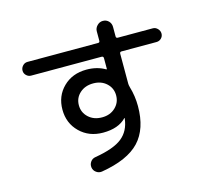

<svg xmlns="http://www.w3.org/2000/svg" viewBox="-120 -954 1240 1147"><g transform="rotate(-15 500.0 -380.5)"><path d="M458 -469.7Q407.2 -469.7 374.5 -439.9Q341.8 -410.2 341.8 -365.2Q341.8 -320.3 374.5 -290Q407.2 -259.8 458 -259.8Q507.8 -259.8 540 -290Q572.3 -320.3 572.3 -365.2Q572.3 -410.2 540 -439.9Q507.8 -469.7 458 -469.7ZM112.3 -610.4Q95.7 -610.4 83 -622.6Q70.3 -634.8 70.3 -651.9Q70.3 -668.9 82.5 -682.1Q94.7 -695.3 112.3 -695.3H548.8Q559.6 -695.3 559.6 -706.1V-764.6Q559.6 -784.2 574.7 -799.8Q589.8 -815.4 610.4 -815.4Q631.8 -815.4 646 -800.8Q660.2 -786.1 660.2 -764.6V-706.1Q660.2 -695.3 670.9 -695.3H887.7Q904.3 -695.3 917 -682.1Q929.7 -668.9 929.7 -651.9Q929.7 -634.8 917.5 -622.6Q905.3 -610.4 887.7 -610.4H670.9Q660.2 -610.4 660.2 -598.6V-413.1Q660.2 -405.3 664.1 -390.6Q681.6 -332 681.6 -269.5Q681.6 -128.9 609.4 -51.8Q537.1 25.4 373 52.7Q353.5 55.7 337.4 43.9Q321.3 32.2 318.4 13.2Q315.4 -5.9 326.7 -22Q337.9 -38.1 358.4 -41Q474.6 -60.5 525.9 -101.6Q577.1 -142.6 585.9 -216.8Q585.9 -216.8 585.9 -217.8L586.9 -219.7Q586.9 -221.7 585.9 -221.7L584 -220.7Q535.2 -169.9 440.4 -169.9Q353.5 -169.9 296.9 -225.6Q240.2 -281.2 240.2 -365.2Q240.2 -449.2 296.4 -504.4Q352.5 -559.6 440.4 -559.6Q505.9 -559.6 555.7 -530.3H558.6Q559.6 -530.3 559.6 -531.2V-598.6Q559.6 -609.4 548.8 -610.4Z"/></g></svg>

Font: Rounded-X Mgen+ 1mn medium
Style: Regular
Weight: 500
Designer: [Source Han Sans]
Ryoko NISHIZUKA  (kana & ideographs); Paul D. Hunt (Latin, Greek & Cyrillic); Wenlong ZHANG  (bopomofo
Version: Version 1.059.20150602